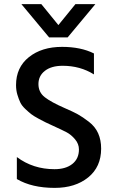

<svg xmlns="http://www.w3.org/2000/svg" viewBox="-20 -907 561 934"><path d="M472 -184Q472 -95 409 -44Q346 7 246 7Q135 7 62 -36V-143Q141 -84 245 -84Q300 -84 332 -109.5Q364 -135 364 -180Q364 -207 345 -229.5Q326 -252 304 -263.5Q282 -275 238 -295Q212 -307 201.5 -312Q191 -317 167 -330Q143 -343 131.5 -352Q120 -361 103 -377Q86 -393 78.5 -409Q71 -425 64.5 -446.5Q58 -468 58 -493Q58 -579 120.5 -629Q183 -679 282 -679Q373 -679 437 -647V-545Q370 -587 285 -587Q230 -587 198.5 -562.5Q167 -538 167 -498Q167 -458 198 -434Q229 -410 293 -382Q335 -364 358.5 -351Q382 -338 412.5 -314.5Q443 -291 457.5 -258.5Q472 -226 472 -184ZM309 -725H219L84 -887H181L264 -785L347 -887H444Z"/></svg>

Font: Hind Madurai Medium
Style: Regular
Weight: 500
Designer: Jyotish Sonowal
Foundry: Indian Type Foundry
Version: Version 1.001;PS 1.0;hotconv 1.0.86;makeotf.lib2.5.63406; tt